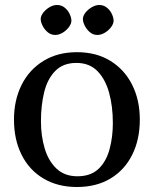

<svg xmlns="http://www.w3.org/2000/svg" viewBox="-20 -729 616 769"><path d="M36 -250Q36 -328 66.5 -389Q97 -450 154 -485Q211 -520 288 -520Q366 -520 422.5 -485Q479 -450 509.5 -389Q540 -328 540 -250Q540 -170 509.5 -109Q479 -48 422.5 -14Q366 20 288 20Q211 20 154 -14Q97 -48 66.5 -109Q36 -170 36 -250ZM432 -236Q432 -303 417 -357.5Q402 -412 370 -444.5Q338 -477 286 -477Q233 -477 201.5 -445Q170 -413 157 -360Q144 -307 144 -243Q144 -185 159 -134.5Q174 -84 206.5 -53.5Q239 -23 290 -23Q344 -23 375 -53Q406 -83 419 -132Q432 -181 432 -236ZM143 -653Q143 -665 153 -678Q163 -691 178 -700Q193 -709 208 -709Q226 -709 239 -698.5Q252 -688 259 -673Q266 -658 266 -646Q266 -634 256 -620.5Q246 -607 231 -598Q216 -589 201 -589Q184 -589 171 -600Q158 -611 150.5 -626Q143 -641 143 -653ZM312 -653Q312 -665 322 -678Q332 -691 347.5 -700Q363 -709 377 -709Q395 -709 408 -698.5Q421 -688 428 -673Q435 -658 435 -646Q435 -634 425 -620.5Q415 -607 400 -598Q385 -589 370 -589Q353 -589 340 -600Q327 -611 319.5 -626Q312 -641 312 -653Z"/></svg>

Font: Alike
Style: Regular
Weight: 400
Designer: Sveta Sebyakina
Foundry: Cyreal (www.cyreal.org)
Version: Version 1.301; ttfautohint (v1.8.4.7-5d5b)